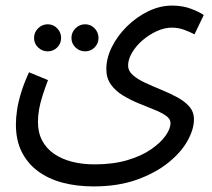

<svg xmlns="http://www.w3.org/2000/svg" viewBox="-20 -437 760 688"><path d="M37 9Q37 -14 41 -42Q45 -70 55.5 -104.5Q66 -139 84 -178L152 -150Q141 -121 132.5 -94.5Q124 -68 120 -45Q116 -22 116 0Q116 38 131 66.5Q146 95 173.5 114Q201 133 238 142.5Q275 152 319 152Q385 152 436 137Q487 122 521.5 98Q556 74 573.5 49Q591 24 591 4Q591 -11 574.5 -22.5Q558 -34 531.5 -44.5Q505 -55 476 -67Q447 -79 420.5 -95Q394 -111 377.5 -134Q361 -157 361 -189Q361 -229 381 -269Q401 -309 435 -342.5Q469 -376 511 -396.5Q553 -417 597 -417Q635 -417 666 -405Q697 -393 710 -383L677 -314Q660 -323 639 -330.5Q618 -338 596 -338Q569 -338 541 -325Q513 -312 490 -292Q467 -272 453 -248Q439 -224 439 -202Q439 -183 456 -168Q473 -153 500 -140.5Q527 -128 557.5 -115.5Q588 -103 615 -88.5Q642 -74 658.5 -55Q675 -36 675 -9Q675 26 652 67.5Q629 109 583 146Q537 183 470 207Q403 231 315 231Q255 231 204 217.5Q153 204 115.5 176Q78 148 57.5 106.5Q37 65 37 9ZM285 -253Q265 -253 250.5 -267Q236 -281 236 -301Q236 -321 250.5 -335.5Q265 -350 285 -350Q305 -350 319 -335.5Q333 -321 333 -301Q333 -281 319 -267Q305 -253 285 -253ZM151 -253Q131 -253 116.5 -267Q102 -281 102 -301Q102 -321 116.5 -335.5Q131 -350 151 -350Q171 -350 185 -335.5Q199 -321 199 -301Q199 -281 185 -267Q171 -253 151 -253Z"/></svg>

Font: Noto Sans Arabic SemiCondensed
Style: Regular
Weight: 400
Width: 4
Designer: Monotype Design Team, Nadine Chahine, Nizar Qandah and Khaled Hosny
Foundry: Monotype Imaging Inc.
Version: Version 2.012